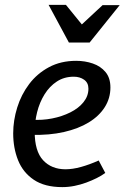

<svg xmlns="http://www.w3.org/2000/svg" viewBox="-20 -753 510 786"><path d="M292 -504Q328 -504 360 -493Q392 -482 412 -458Q432 -434 432 -395Q432 -351 409 -314.5Q386 -278 343.5 -252Q301 -226 241.5 -212.5Q182 -199 110 -201V-263Q152 -260 193 -268Q234 -276 268 -293Q302 -310 322 -335Q342 -360 342 -390Q342 -414 324.5 -426.5Q307 -439 282 -439Q243 -439 213 -419.5Q183 -400 162.5 -367Q142 -334 132 -294Q122 -254 122 -214Q122 -134 156.5 -97Q191 -60 248 -60Q277 -60 311.5 -69.5Q346 -79 384 -96L411 -45Q396 -34 376 -24Q356 -14 333 -5.5Q310 3 285 8Q260 13 235 13Q163 13 118.5 -17Q74 -47 54 -97Q34 -147 34 -207Q34 -260 50.5 -313Q67 -366 99.5 -409Q132 -452 180.5 -478Q229 -504 292 -504ZM315 -653 400 -732H470L347 -579H262L179 -733H250Z"/></svg>

Font: Rosario Medium
Style: Italic
Weight: 500
Italic angle: -8.05°
Version: Version 1.201